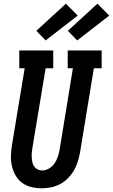

<svg xmlns="http://www.w3.org/2000/svg" viewBox="-20 -1007 609 1035"><path d="M205 8Q176 8 148 1Q120 -6 98.5 -22Q77 -38 63.5 -62Q50 -86 44 -113Q38 -140 39 -169.5Q40 -199 45 -228L113 -639H84V-735H267V-639H226L155 -212Q153 -199 151.5 -185.5Q150 -172 151 -158.5Q152 -145 154.5 -132.5Q157 -120 164 -110Q171 -100 182.5 -94Q194 -88 207 -88Q226 -88 244 -98.5Q262 -109 273.5 -125.5Q285 -142 291 -160.5Q297 -179 301 -198L373 -639H345V-735H528V-639H486L411 -183Q406 -158 398.5 -133.5Q391 -109 377.5 -86.5Q364 -64 345 -45Q326 -26 303 -14Q280 -2 254.5 3Q229 8 205 8ZM396 -789 346 -841 505 -987 569 -923ZM226 -789 176 -841 335 -987 399 -923Z"/></svg>

Font: Iosevka Slab
Style: Bold Italic
Weight: 700
Italic angle: -9°
Monospace: yes
Designer: Belleve Invis
Foundry: Belleve Invis
Version: Version 11.1.0; ttfautohint (v1.8.3)